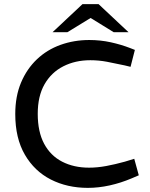

<svg xmlns="http://www.w3.org/2000/svg" viewBox="-20 -904 727 931"><path d="M406 7Q306 7 226.5 -33.5Q147 -74 100.5 -154Q54 -234 54 -351Q54 -437 82 -503.5Q110 -570 159 -616.5Q208 -663 273.5 -686.5Q339 -710 413 -710Q467 -710 517 -699Q567 -688 611 -671L634 -662L613 -580L584 -587Q538 -597 498.5 -604.5Q459 -612 418 -612Q345 -612 287 -582.5Q229 -553 196 -495.5Q163 -438 163 -352Q163 -265 194 -207Q225 -149 281.5 -120Q338 -91 412 -91Q452 -91 495 -99Q538 -107 585 -120L631 -134L653 -54L618 -39Q566 -17 512 -5Q458 7 406 7ZM235 -748 380 -884H458L436 -827L307 -748ZM531 -748 403 -827 380 -884H458L603 -748Z"/></svg>

Font: REM
Style: Regular
Weight: 400
Designer: Octavio Pardo
Foundry: Ashler Design
Version: Version 1.005;gftools[0.9.28]